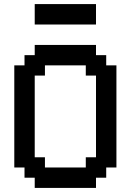

<svg xmlns="http://www.w3.org/2000/svg" viewBox="-20 -920 640 940"><path d="M450 0V-50H500V-100H550V-600H500V-650H450V-700H150V-650H100V-600H50V-100H100V-50H150V0ZM200 -100V-150H150V-550H200V-600H400V-550H450V-150H400V-100ZM150 -800H450V-900H150Z"/></svg>

Font: Matrix Sans Video
Style: Regular
Weight: 400
Designer: Brad Neil
Version: Version 1.100